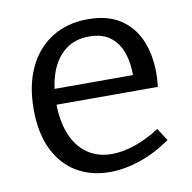

<svg xmlns="http://www.w3.org/2000/svg" viewBox="-66 -604 680 679"><g transform="rotate(-10 273.5 -264.0)"><path d="M276 9Q209 9 157.6 -21.4Q106.3 -51.8 77.3 -111Q48.3 -170.3 48.3 -255.5Q48.3 -342.2 78 -405.2Q107.8 -468.2 162.8 -502.6Q217.8 -537 291.7 -537Q362.2 -537 407.7 -507.4Q453.2 -477.7 475.5 -425.9Q497.7 -374 497.7 -307.2Q497.7 -296.3 497 -285Q496.2 -273.8 494.5 -258.3H109V-314.7H424.3L415.3 -308.7Q416.3 -354.2 404 -392.3Q391.8 -430.3 362.9 -453.1Q334 -476 285.8 -476Q234.7 -476 200.1 -449Q165.5 -422 148.1 -374.8Q130.7 -327.5 130.7 -265.7Q130.7 -200.5 149.7 -152.9Q168.7 -105.2 205.6 -79Q242.5 -52.7 294.7 -52.7Q332.5 -52.7 376.5 -67.5Q420.5 -82.2 466.8 -112L495.7 -67Q440.2 -28.5 384.2 -9.8Q328.2 9 276 9Z"/></g></svg>

Font: Bitter Thin
Style: Regular
Weight: 100
Designer: Sol Matas, and Bitter project Authors
Foundry: Sol Matas
Version: Version 2.002